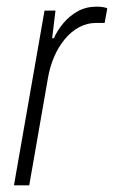

<svg xmlns="http://www.w3.org/2000/svg" viewBox="-20 -558 343 578"><path d="M22 0 114 -526H147L137 -443H142Q153 -467 171 -488.5Q189 -510 214 -524Q239 -538 271 -538Q282 -538 290.5 -536.5Q299 -535 303 -533L295 -489H269Q242 -489 218 -476Q194 -463 175 -440Q156 -417 143 -387Q130 -357 124 -321L68 0Z"/></svg>

Font: Archivo SemiCondensed Thin
Style: Italic
Weight: 250
Width: 4
Italic angle: -10°
Designer: Hector Gatti
Foundry: Omnibus-Type
Version: Version 2.001